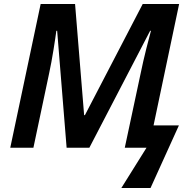

<svg xmlns="http://www.w3.org/2000/svg" viewBox="-20 -734 950 954"><path d="M583 200H728L869 -111H743L870 -714H689L402 -162H398L353 -714H182L31 0H146L224 -369C239 -436 255 -543 260 -581H264L311 0H424L726 -581H730C721 -548 694 -445 679 -370L600 0H708Z"/></svg>

Font: Noto Sans SemiBold
Style: Italic
Weight: 600
Italic angle: -12°
Designer: Monotype Design Team
Foundry: Monotype Imaging Inc.
Version: Version 2.013